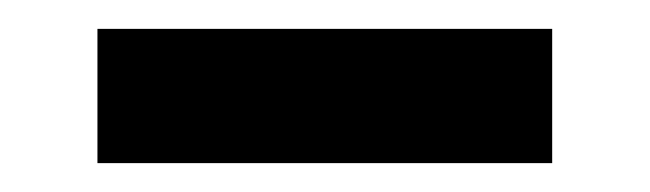

<svg xmlns="http://www.w3.org/2000/svg" viewBox="-20 -668 450 133"><path d="M362.5 -555H47.5V-648H362.5Z"/></svg>

Font: Anek Kannada Medium
Style: Bold
Weight: 700
Version: Version 1.003